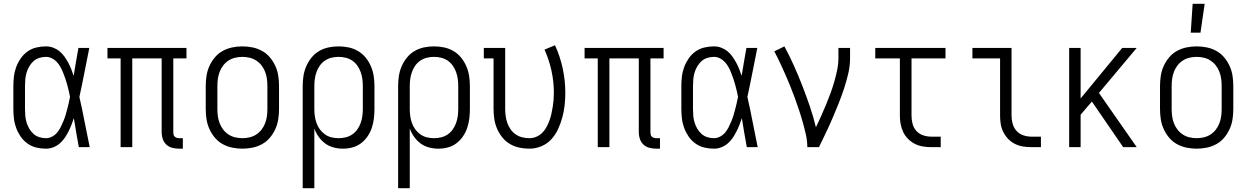

<svg xmlns="http://www.w3.org/2000/svg" viewBox="-20 -771 6540 1006"><path d="M221 8Q195 8 170 2Q145 -4 124 -19Q103 -34 88.5 -55Q74 -76 65 -100Q56 -124 53 -149.5Q50 -175 50 -200V-320Q50 -345 53 -370.5Q56 -396 65 -420Q74 -444 88.5 -465Q103 -486 124 -501Q145 -516 170 -522Q195 -528 221 -528Q240 -528 258 -521.5Q276 -515 291 -503Q306 -491 317 -475.5Q328 -460 337 -443.5Q346 -427 353 -409.5Q360 -392 366 -374Q372 -410 378 -446.5Q384 -483 391 -520H448Q435 -456 422.5 -391.5Q410 -327 396 -263Q411 -198 423.5 -132Q436 -66 450 0H393Q386 -38 379.5 -76Q373 -114 367 -152Q361 -134 354 -116Q347 -98 338 -80.5Q329 -63 318 -47Q307 -31 292 -18.5Q277 -6 258.5 1Q240 8 221 8ZM221 -47Q237 -47 252.5 -55Q268 -63 279 -76Q290 -89 297.5 -104Q305 -119 311.5 -134.5Q318 -150 323 -166Q328 -182 332 -198Q336 -214 340 -230.5Q344 -247 347 -264Q344 -280 340 -296Q336 -312 332 -327.5Q328 -343 322.5 -358.5Q317 -374 311 -389.5Q305 -405 297 -419.5Q289 -434 278 -446Q267 -458 252 -465.5Q237 -473 221 -473Q203 -473 185.5 -467.5Q168 -462 155 -450Q142 -438 133 -422.5Q124 -407 119 -390Q114 -373 112.5 -355.5Q111 -338 111 -320V-200Q111 -182 112.5 -164.5Q114 -147 119 -130Q124 -113 133 -97.5Q142 -82 155 -70Q168 -58 185.5 -52.5Q203 -47 221 -47Z M938 8H918Q900 8 882.5 3.5Q865 -1 852 -13Q839 -25 833 -42Q827 -59 827 -77V-465H673V0H612V-465H543V-520H957V-465H888V-77Q888 -71 889.5 -65Q891 -59 895.5 -55Q900 -51 906 -49Q912 -47 918 -47H938Z M1250 8Q1223 8 1196.5 2.5Q1170 -3 1146.5 -16Q1123 -29 1105.5 -50Q1088 -71 1077 -95.5Q1066 -120 1062 -146.5Q1058 -173 1058 -200V-320Q1058 -347 1062 -373.5Q1066 -400 1077 -424.5Q1088 -449 1105.5 -470Q1123 -491 1146.5 -504Q1170 -517 1196.5 -522.5Q1223 -528 1250 -528Q1277 -528 1303.5 -522.5Q1330 -517 1353.5 -504Q1377 -491 1394.5 -470Q1412 -449 1423 -424.5Q1434 -400 1438 -373.5Q1442 -347 1442 -320V-200Q1442 -173 1438 -146.5Q1434 -120 1423 -95.5Q1412 -71 1394.5 -50Q1377 -29 1353.5 -16Q1330 -3 1303.5 2.5Q1277 8 1250 8ZM1250 -47Q1269 -47 1288 -51.5Q1307 -56 1323 -66.5Q1339 -77 1350.5 -92Q1362 -107 1369 -125Q1376 -143 1378.5 -162Q1381 -181 1381 -200V-320Q1381 -339 1378.5 -358Q1376 -377 1369 -395Q1362 -413 1350.5 -428Q1339 -443 1323 -453.5Q1307 -464 1288 -468.5Q1269 -473 1250 -473Q1231 -473 1212 -468.5Q1193 -464 1177 -453.5Q1161 -443 1149.5 -428Q1138 -413 1131 -395Q1124 -377 1121.5 -358Q1119 -339 1119 -320V-200Q1119 -181 1121.5 -162Q1124 -143 1131 -125Q1138 -107 1149.5 -92Q1161 -77 1177 -66.5Q1193 -56 1212 -51.5Q1231 -47 1250 -47Z M1566 215V-320Q1566 -347 1570 -373Q1574 -399 1584.5 -423.5Q1595 -448 1612 -469Q1629 -490 1652 -503.5Q1675 -517 1701 -522.5Q1727 -528 1754 -528Q1781 -528 1807 -522.5Q1833 -517 1856 -503.5Q1879 -490 1896 -469Q1913 -448 1923.5 -423.5Q1934 -399 1938 -373Q1942 -347 1942 -320V-200Q1942 -175 1939 -150Q1936 -125 1928 -101Q1920 -77 1905.5 -56Q1891 -35 1871 -20Q1851 -5 1826.5 1.5Q1802 8 1777 8Q1752 8 1727.5 1.5Q1703 -5 1683.5 -19.5Q1664 -34 1649.5 -54.5Q1635 -75 1627 -98V215ZM1754 -47Q1773 -47 1791.5 -51.5Q1810 -56 1825.5 -66.5Q1841 -77 1852 -92.5Q1863 -108 1869.5 -126Q1876 -144 1878.5 -162.5Q1881 -181 1881 -200V-320Q1881 -339 1878.5 -357.5Q1876 -376 1869.5 -394Q1863 -412 1852 -427.5Q1841 -443 1825.5 -453.5Q1810 -464 1791.5 -468.5Q1773 -473 1754 -473Q1735 -473 1716.5 -468.5Q1698 -464 1682.5 -453.5Q1667 -443 1656 -427.5Q1645 -412 1638.5 -394Q1632 -376 1629.5 -357.5Q1627 -339 1627 -320V-200Q1627 -181 1629.5 -162.5Q1632 -144 1638.5 -126Q1645 -108 1656 -93Q1667 -78 1682.5 -67Q1698 -56 1716.5 -51.5Q1735 -47 1754 -47Z M2066 215V-320Q2066 -347 2070 -373Q2074 -399 2084.5 -423.5Q2095 -448 2112 -469Q2129 -490 2152 -503.5Q2175 -517 2201 -522.5Q2227 -528 2254 -528Q2281 -528 2307 -522.5Q2333 -517 2356 -503.5Q2379 -490 2396 -469Q2413 -448 2423.5 -423.5Q2434 -399 2438 -373Q2442 -347 2442 -320V-200Q2442 -175 2439 -150Q2436 -125 2428 -101Q2420 -77 2405.5 -56Q2391 -35 2371 -20Q2351 -5 2326.5 1.5Q2302 8 2277 8Q2252 8 2227.5 1.5Q2203 -5 2183.5 -19.5Q2164 -34 2149.5 -54.5Q2135 -75 2127 -98V215ZM2254 -47Q2273 -47 2291.5 -51.5Q2310 -56 2325.5 -66.5Q2341 -77 2352 -92.5Q2363 -108 2369.5 -126Q2376 -144 2378.5 -162.5Q2381 -181 2381 -200V-320Q2381 -339 2378.5 -357.5Q2376 -376 2369.5 -394Q2363 -412 2352 -427.5Q2341 -443 2325.5 -453.5Q2310 -464 2291.5 -468.5Q2273 -473 2254 -473Q2235 -473 2216.5 -468.5Q2198 -464 2182.5 -453.5Q2167 -443 2156 -427.5Q2145 -412 2138.5 -394Q2132 -376 2129.5 -357.5Q2127 -339 2127 -320V-200Q2127 -181 2129.5 -162.5Q2132 -144 2138.5 -126Q2145 -108 2156 -93Q2167 -78 2182.5 -67Q2198 -56 2216.5 -51.5Q2235 -47 2254 -47Z M2754 8Q2727 8 2701 2.5Q2675 -3 2652 -16.5Q2629 -30 2612 -51Q2595 -72 2584.5 -96.5Q2574 -121 2570 -147Q2566 -173 2566 -200V-465H2515V-520H2627V-200Q2627 -181 2629.5 -162.5Q2632 -144 2638.5 -126Q2645 -108 2656 -92.5Q2667 -77 2682.5 -66.5Q2698 -56 2716.5 -51.5Q2735 -47 2754 -47Q2773 -47 2790.5 -54.5Q2808 -62 2821 -75Q2834 -88 2843 -104.5Q2852 -121 2858.5 -138.5Q2865 -156 2869 -174Q2873 -192 2876 -210.5Q2879 -229 2880.5 -247.5Q2882 -266 2882 -285Q2882 -343 2869.5 -400.5Q2857 -458 2833 -511L2888 -534Q2915 -475 2928.5 -412Q2942 -349 2942 -285Q2942 -252 2938.5 -220Q2935 -188 2926.5 -156.5Q2918 -125 2904.5 -95.5Q2891 -66 2869.5 -42Q2848 -18 2817 -5Q2786 8 2754 8Z M3438 8H3418Q3400 8 3382.5 3.5Q3365 -1 3352 -13Q3339 -25 3333 -42Q3327 -59 3327 -77V-465H3173V0H3112V-465H3043V-520H3457V-465H3388V-77Q3388 -71 3389.5 -65Q3391 -59 3395.5 -55Q3400 -51 3406 -49Q3412 -47 3418 -47H3438Z M3721 8Q3695 8 3670 2Q3645 -4 3624 -19Q3603 -34 3588.5 -55Q3574 -76 3565 -100Q3556 -124 3553 -149.5Q3550 -175 3550 -200V-320Q3550 -345 3553 -370.5Q3556 -396 3565 -420Q3574 -444 3588.5 -465Q3603 -486 3624 -501Q3645 -516 3670 -522Q3695 -528 3721 -528Q3740 -528 3758 -521.5Q3776 -515 3791 -503Q3806 -491 3817 -475.5Q3828 -460 3837 -443.5Q3846 -427 3853 -409.5Q3860 -392 3866 -374Q3872 -410 3878 -446.5Q3884 -483 3891 -520H3948Q3935 -456 3922.5 -391.5Q3910 -327 3896 -263Q3911 -198 3923.5 -132Q3936 -66 3950 0H3893Q3886 -38 3879.5 -76Q3873 -114 3867 -152Q3861 -134 3854 -116Q3847 -98 3838 -80.5Q3829 -63 3818 -47Q3807 -31 3792 -18.5Q3777 -6 3758.5 1Q3740 8 3721 8ZM3721 -47Q3737 -47 3752.5 -55Q3768 -63 3779 -76Q3790 -89 3797.5 -104Q3805 -119 3811.5 -134.5Q3818 -150 3823 -166Q3828 -182 3832 -198Q3836 -214 3840 -230.5Q3844 -247 3847 -264Q3844 -280 3840 -296Q3836 -312 3832 -327.5Q3828 -343 3822.5 -358.5Q3817 -374 3811 -389.5Q3805 -405 3797 -419.5Q3789 -434 3778 -446Q3767 -458 3752 -465.5Q3737 -473 3721 -473Q3703 -473 3685.5 -467.5Q3668 -462 3655 -450Q3642 -438 3633 -422.5Q3624 -407 3619 -390Q3614 -373 3612.5 -355.5Q3611 -338 3611 -320V-200Q3611 -182 3612.5 -164.5Q3614 -147 3619 -130Q3624 -113 3633 -97.5Q3642 -82 3655 -70Q3668 -58 3685.5 -52.5Q3703 -47 3721 -47Z M4210 0Q4210 -33 4202.5 -66Q4195 -99 4186 -131Q4177 -163 4166.5 -194.5Q4156 -226 4144.5 -257.5Q4133 -289 4120.5 -320Q4108 -351 4094.5 -381.5Q4081 -412 4067 -442Q4053 -472 4037 -502L4090 -528Q4117 -478 4140.5 -425.5Q4164 -373 4184.5 -320Q4205 -267 4223.5 -213Q4242 -159 4255 -104Q4269 -133 4282 -162Q4295 -191 4307.5 -221Q4320 -251 4331 -281Q4342 -311 4351 -342Q4360 -373 4366.5 -404.5Q4373 -436 4373 -468V-520H4434V-468Q4434 -426 4424.5 -385.5Q4415 -345 4402 -305.5Q4389 -266 4373.5 -227.5Q4358 -189 4341.5 -150.5Q4325 -112 4307 -74.5Q4289 -37 4271 0Z M4909 0H4860Q4838 0 4816 -3.5Q4794 -7 4774 -17Q4754 -27 4738 -43Q4722 -59 4712.5 -79Q4703 -99 4699 -120.5Q4695 -142 4695 -165V-465H4566V-520H4934V-465H4756V-165Q4756 -143 4761.5 -122Q4767 -101 4781.5 -85Q4796 -69 4817 -62Q4838 -55 4860 -55H4909Z M5434 0H5384Q5362 0 5340 -3.5Q5318 -7 5298 -17Q5278 -27 5262.5 -43Q5247 -59 5237 -79Q5227 -99 5223.5 -120.5Q5220 -142 5220 -165V-465H5075V-520H5280V-165Q5280 -143 5286 -122Q5292 -101 5306.5 -85Q5321 -69 5342 -62Q5363 -55 5384 -55H5434Z M5936 0H5865L5701 -239L5642 -170V0H5582V-520H5642V-255L5860 -520H5936L5738 -284Z M6250 8Q6223 8 6196.5 2.5Q6170 -3 6146.5 -16Q6123 -29 6105.5 -50Q6088 -71 6077 -95.5Q6066 -120 6062 -146.5Q6058 -173 6058 -200V-320Q6058 -347 6062 -373.5Q6066 -400 6077 -424.5Q6088 -449 6105.5 -470Q6123 -491 6146.5 -504Q6170 -517 6196.5 -522.5Q6223 -528 6250 -528Q6277 -528 6303.5 -522.5Q6330 -517 6353.5 -504Q6377 -491 6394.5 -470Q6412 -449 6423 -424.5Q6434 -400 6438 -373.5Q6442 -347 6442 -320V-200Q6442 -173 6438 -146.5Q6434 -120 6423 -95.5Q6412 -71 6394.5 -50Q6377 -29 6353.5 -16Q6330 -3 6303.5 2.5Q6277 8 6250 8ZM6250 -47Q6269 -47 6288 -51.5Q6307 -56 6323 -66.5Q6339 -77 6350.5 -92Q6362 -107 6369 -125Q6376 -143 6378.5 -162Q6381 -181 6381 -200V-320Q6381 -339 6378.5 -358Q6376 -377 6369 -395Q6362 -413 6350.5 -428Q6339 -443 6323 -453.5Q6307 -464 6288 -468.5Q6269 -473 6250 -473Q6231 -473 6212 -468.5Q6193 -464 6177 -453.5Q6161 -443 6149.5 -428Q6138 -413 6131 -395Q6124 -377 6121.5 -358Q6119 -339 6119 -320V-200Q6119 -181 6121.5 -162Q6124 -143 6131 -125Q6138 -107 6149.5 -92Q6161 -77 6177 -66.5Q6193 -56 6212 -51.5Q6231 -47 6250 -47ZM6219 -600 6229 -751H6292L6270 -600Z"/></svg>

Font: Iosevka Fixed SS04 Light
Style: Regular
Weight: 300
Monospace: yes
Designer: Belleve Invis
Foundry: Belleve Invis
Version: Version 32.5.0